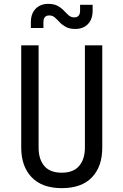

<svg xmlns="http://www.w3.org/2000/svg" viewBox="-20 -965 640 995"><path d="M300 10Q198 10 144 -46.5Q90 -103 90 -200V-730H180V-200Q180 -140 209.5 -105Q239 -70 300 -70Q360 -70 390 -105Q420 -140 420 -200V-730H510V-200Q510 -102 456.5 -46Q403 10 300 10ZM370 -815Q340 -815 321 -825.5Q302 -836 289 -850Q276 -864 264 -874.5Q252 -885 235 -885Q205 -885 205 -850V-820H140V-850Q140 -895 165 -920Q190 -945 230 -945Q260 -945 279 -934.5Q298 -924 311 -910Q324 -896 336 -885.5Q348 -875 365 -875Q395 -875 395 -910V-940H460V-910Q460 -865 435.5 -840Q411 -815 370 -815Z"/></svg>

Font: NKDuy Mono
Style: Regular
Weight: 400
Monospace: yes
Designer: NKDuy
Foundry: NKDuy
Version: Version 2.251; ttfautohint (v1.8.4.7-5d5b)